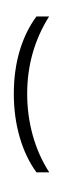

<svg xmlns="http://www.w3.org/2000/svg" viewBox="-20 -937 394 1228"><path d="M212.9 -831.5H293.9Q153.8 -608.9 153.8 -336.4Q153.8 -200.2 189.5 -71.5Q225.1 57.1 294.9 165H212.9Q143.1 68.8 105.7 -60.5Q68.4 -189.9 68.4 -337.4Q68.4 -485.8 105.7 -611.6Q143.1 -737.3 212.9 -831.5ZM247.1 -622.1ZM337.4 -917ZM244.1 271Z"/></svg>

Font: Noto Sans Bengali UI
Style: Regular
Weight: 400
Designer: Monotype Design Team
Foundry: Monotype Imaging Inc.
Version: Version 1.03 uh